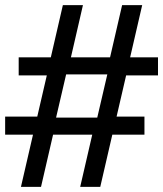

<svg xmlns="http://www.w3.org/2000/svg" viewBox="-20 -727 635 747"><path d="M108.4 -203.1H0V-273.4H125L162.1 -433.6H52.7V-503.9H177.7L224.6 -707H302.7L255.9 -503.9H408.2L455.1 -707H533.2L486.3 -503.9H594.7V-433.6H470.7L433.6 -273.4H542V-203.1H417L370.1 0H292L338.9 -203.1H186.5L139.6 0H61.5ZM358.4 -269.5 397.5 -437.5H237.3L198.2 -269.5Z"/></svg>

Font: Wanted Sans Std Variable
Style: Regular
Weight: 400
Designer: Original Design by Kil Hyung-jin and Kang Hanbin, Wanted Lab, Inc;
Foundry: Wanted Lab, Inc.
Version: Version 1.003;Glyphs 3.2 (3227)